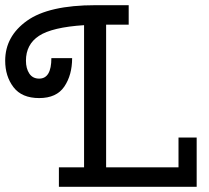

<svg xmlns="http://www.w3.org/2000/svg" viewBox="-20 -720 804 740"><path d="M389 -625V-75H668V-190H738V0H207V-75H304V-623Q181 -615 130.5 -582Q80 -549 80 -486Q80 -456 93 -436.5Q106 -417 131 -417Q178 -417 178 -496H258Q258 -431 228 -386.5Q198 -342 131 -342Q64 -342 32 -384Q0 -426 0 -486Q0 -580 84 -640Q168 -700 348 -700H476V-625Z"/></svg>

Font: Cherry Swash
Style: Regular
Weight: 400
Designer: Kasatkina Nataliya
Foundry: Nataliya Kasatkina
Version: Version 1.001